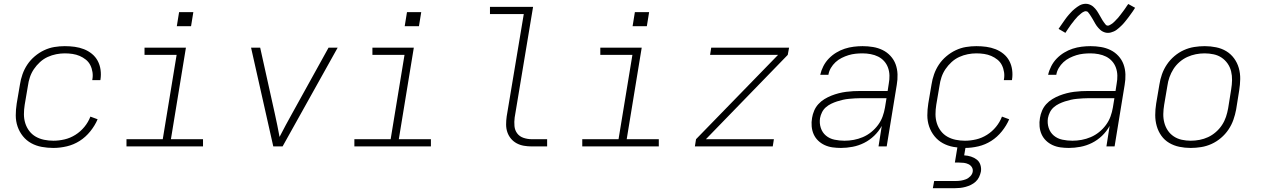

<svg xmlns="http://www.w3.org/2000/svg" viewBox="-20 -771 6640 1011"><path d="M261 8Q230 8 200 2.5Q170 -3 144.5 -17Q119 -31 100.5 -54Q82 -77 72.5 -105Q63 -133 63 -163.5Q63 -194 68 -226L85 -326Q89 -353 98.5 -380Q108 -407 124 -431Q140 -455 163 -474.5Q186 -494 212.5 -506.5Q239 -519 266.5 -523.5Q294 -528 321 -528Q348 -528 373.5 -524.5Q399 -521 422 -512Q445 -503 464 -487.5Q483 -472 494.5 -450.5Q506 -429 509.5 -403.5Q513 -378 509 -352Q509 -351 508.5 -350Q508 -349 508 -349H466Q466 -349 466 -349.5Q466 -350 466 -351Q470 -371 467 -391Q464 -411 455.5 -428Q447 -445 432 -457Q417 -469 399.5 -476.5Q382 -484 362 -487Q342 -490 321 -490Q299 -490 276 -485.5Q253 -481 231 -471Q209 -461 190.5 -444Q172 -427 158.5 -407Q145 -387 137.5 -364.5Q130 -342 127 -319L110 -219Q106 -194 106 -169.5Q106 -145 113 -122.5Q120 -100 134 -81.5Q148 -63 168 -51.5Q188 -40 212 -35Q236 -30 261 -30Q290 -30 320 -37Q350 -44 377 -61Q404 -78 424.5 -103Q445 -128 456 -157L494 -143Q480 -110 455.5 -79.5Q431 -49 399.5 -29Q368 -9 332 -0.5Q296 8 261 8Z M646 0V-38H837L910 -482H741V-520H959L880 -38H1049V0ZM911 -633 923 -707H998L986 -633Z M1419 0 1302 -520H1350L1427 -173Q1434 -143 1440 -112Q1446 -81 1452 -50Q1468 -81 1484.5 -112Q1501 -143 1518 -173L1710 -520H1758L1468 0Z M1846 0V-38H2037L2110 -482H1941V-520H2159L2080 -38H2249V0ZM2111 -633 2123 -707H2198L2186 -633Z M2780 0Q2759 0 2738.5 -3.5Q2718 -7 2700.5 -16.5Q2683 -26 2670.5 -41Q2658 -56 2651.5 -75Q2645 -94 2645 -115.5Q2645 -137 2648 -158L2738 -697H2560V-735H2787L2690 -152Q2687 -129 2689 -107Q2691 -85 2703.5 -68.5Q2716 -52 2737 -45Q2758 -38 2780 -38H2861V0Z M3046 0V-38H3237L3310 -482H3141V-520H3359L3280 -38H3449V0ZM3311 -633 3323 -707H3398L3386 -633Z M3639 0 3645 -38 4077 -482H3719L3725 -520H4135L4128 -482L3697 -38H4055L4049 0Z M4408 8Q4386 8 4364 5Q4342 2 4322.5 -7Q4303 -16 4288 -30.5Q4273 -45 4264.5 -64Q4256 -83 4254 -105.5Q4252 -128 4256 -150Q4259 -169 4267 -188Q4275 -207 4289 -222.5Q4303 -238 4321 -249Q4339 -260 4358 -267.5Q4377 -275 4396.5 -280Q4416 -285 4435.5 -287.5Q4455 -290 4474 -291Q4493 -292 4513 -292H4654L4660 -331Q4664 -352 4663.5 -373.5Q4663 -395 4656 -414.5Q4649 -434 4635.5 -449Q4622 -464 4604 -473Q4586 -482 4564.5 -486Q4543 -490 4522 -490Q4503 -490 4484.5 -488Q4466 -486 4448 -480.5Q4430 -475 4412 -466Q4394 -457 4379.5 -443.5Q4365 -430 4355 -413Q4345 -396 4342 -377H4299Q4304 -400 4315.5 -422.5Q4327 -445 4344.5 -463Q4362 -481 4383.5 -494Q4405 -507 4428 -514.5Q4451 -522 4475 -525Q4499 -528 4522 -528Q4550 -528 4577 -523.5Q4604 -519 4627.5 -507.5Q4651 -496 4669 -476.5Q4687 -457 4696 -432.5Q4705 -408 4706 -380Q4707 -352 4702 -324L4649 0H4606L4623 -108Q4607 -79 4583 -56Q4559 -33 4530 -18.5Q4501 -4 4469.5 2Q4438 8 4408 8ZM4427 -30Q4451 -30 4475.5 -34.5Q4500 -39 4523.5 -49Q4547 -59 4567.5 -75.5Q4588 -92 4603.5 -113Q4619 -134 4627.5 -157.5Q4636 -181 4640 -205L4648 -254H4513Q4497 -254 4481.5 -253Q4466 -252 4450 -250.5Q4434 -249 4418.5 -245.5Q4403 -242 4387.5 -237Q4372 -232 4356.5 -224.5Q4341 -217 4328.5 -206Q4316 -195 4308.5 -180Q4301 -165 4298 -149Q4294 -122 4302 -97.5Q4310 -73 4329 -57Q4348 -41 4374 -35.5Q4400 -30 4427 -30Z M5061 8Q5030 8 5000 2.5Q4970 -3 4944.5 -17Q4919 -31 4900.5 -54Q4882 -77 4872.5 -105Q4863 -133 4863 -163.5Q4863 -194 4868 -226L4885 -326Q4889 -353 4898.5 -380Q4908 -407 4924 -431Q4940 -455 4963 -474.5Q4986 -494 5012.5 -506.5Q5039 -519 5066.5 -523.5Q5094 -528 5121 -528Q5148 -528 5173.5 -524.5Q5199 -521 5222 -512Q5245 -503 5264 -487.5Q5283 -472 5294.5 -450.5Q5306 -429 5309.5 -403.5Q5313 -378 5309 -352Q5309 -351 5308.5 -350Q5308 -349 5308 -349H5266Q5266 -349 5266 -349.5Q5266 -350 5266 -351Q5270 -371 5267 -391Q5264 -411 5255.5 -428Q5247 -445 5232 -457Q5217 -469 5199.5 -476.5Q5182 -484 5162 -487Q5142 -490 5121 -490Q5099 -490 5076 -485.5Q5053 -481 5031 -471Q5009 -461 4990.5 -444Q4972 -427 4958.5 -407Q4945 -387 4937.5 -364.5Q4930 -342 4927 -319L4910 -219Q4906 -194 4906 -169.5Q4906 -145 4913 -122.5Q4920 -100 4934 -81.5Q4948 -63 4968 -51.5Q4988 -40 5012 -35Q5036 -30 5061 -30Q5090 -30 5120 -37Q5150 -44 5177 -61Q5204 -78 5224.5 -103Q5245 -128 5256 -157L5294 -143Q5280 -110 5255.5 -79.5Q5231 -49 5199.5 -29Q5168 -9 5132 -0.5Q5096 8 5061 8ZM4892 220 4899 182H5014Q5027 182 5040 180Q5053 178 5066 173Q5079 168 5089.5 157Q5100 146 5102 133Q5104 120 5097.5 109.5Q5091 99 5079.5 93.5Q5068 88 5055.5 86.5Q5043 85 5030 85H5008L5022 0H5065L5057 47Q5076 48 5093 53.5Q5110 59 5123.5 69.5Q5137 80 5142.5 97.5Q5148 115 5145 133Q5142 147 5135.5 161Q5129 175 5117.5 185.5Q5106 196 5092.5 202.5Q5079 209 5064.5 213Q5050 217 5035.5 218.5Q5021 220 5007 220Z M5608 8Q5586 8 5564 5Q5542 2 5522.5 -7Q5503 -16 5488 -30.5Q5473 -45 5464.5 -64Q5456 -83 5454 -105.5Q5452 -128 5456 -150Q5459 -169 5467 -188Q5475 -207 5489 -222.5Q5503 -238 5521 -249Q5539 -260 5558 -267.5Q5577 -275 5596.5 -280Q5616 -285 5635.5 -287.5Q5655 -290 5674 -291Q5693 -292 5713 -292H5854L5860 -331Q5864 -352 5863.5 -373.5Q5863 -395 5856 -414.5Q5849 -434 5835.5 -449Q5822 -464 5804 -473Q5786 -482 5764.5 -486Q5743 -490 5722 -490Q5703 -490 5684.5 -488Q5666 -486 5648 -480.5Q5630 -475 5612 -466Q5594 -457 5579.5 -443.5Q5565 -430 5555 -413Q5545 -396 5542 -377H5499Q5504 -400 5515.5 -422.5Q5527 -445 5544.5 -463Q5562 -481 5583.5 -494Q5605 -507 5628 -514.5Q5651 -522 5675 -525Q5699 -528 5722 -528Q5750 -528 5777 -523.5Q5804 -519 5827.5 -507.5Q5851 -496 5869 -476.5Q5887 -457 5896 -432.5Q5905 -408 5906 -380Q5907 -352 5902 -324L5849 0H5806L5823 -108Q5807 -79 5783 -56Q5759 -33 5730 -18.5Q5701 -4 5669.5 2Q5638 8 5608 8ZM5627 -30Q5651 -30 5675.5 -34.5Q5700 -39 5723.5 -49Q5747 -59 5767.5 -75.5Q5788 -92 5803.5 -113Q5819 -134 5827.5 -157.5Q5836 -181 5840 -205L5848 -254H5713Q5697 -254 5681.5 -253Q5666 -252 5650 -250.5Q5634 -249 5618.5 -245.5Q5603 -242 5587.5 -237Q5572 -232 5556.5 -224.5Q5541 -217 5528.5 -206Q5516 -195 5508.5 -180Q5501 -165 5498 -149Q5494 -122 5502 -97.5Q5510 -73 5529 -57Q5548 -41 5574 -35.5Q5600 -30 5627 -30ZM5814 -598Q5806 -598 5799 -600Q5792 -602 5785.5 -605.5Q5779 -609 5774 -613.5Q5769 -618 5764 -623.5Q5759 -629 5755 -634.5Q5751 -640 5747.5 -646Q5744 -652 5740.5 -658.5Q5737 -665 5733 -671.5Q5729 -678 5725 -684.5Q5721 -691 5717.5 -696Q5714 -701 5709.5 -706.5Q5705 -712 5697 -712Q5693 -712 5688.5 -710Q5684 -708 5680.5 -706Q5677 -704 5673 -700.5Q5669 -697 5664.5 -693Q5660 -689 5657.5 -687Q5655 -685 5652.5 -682Q5650 -679 5647.5 -676Q5645 -673 5642 -670Q5639 -667 5636.5 -663.5Q5634 -660 5631 -656Q5628 -652 5624.5 -648Q5621 -644 5618 -639.5Q5615 -635 5611.5 -630Q5608 -625 5604.5 -620Q5601 -615 5597.5 -609.5Q5594 -604 5590 -598L5554 -619Q5560 -628 5566 -636.5Q5572 -645 5577.5 -653Q5583 -661 5588 -668Q5593 -675 5598 -681.5Q5603 -688 5608 -693.5Q5613 -699 5617.5 -704Q5622 -709 5627 -714Q5632 -719 5639 -724.5Q5646 -730 5652 -734.5Q5658 -739 5665.5 -743Q5673 -747 5681 -749Q5689 -751 5697 -751Q5705 -751 5712 -749Q5719 -747 5725.5 -743.5Q5732 -740 5737 -735.5Q5742 -731 5747 -725.5Q5752 -720 5756 -714Q5760 -708 5763.5 -702Q5767 -696 5770.5 -690Q5774 -684 5778 -677Q5782 -670 5785.5 -664Q5789 -658 5793 -653Q5797 -648 5801.5 -642Q5806 -636 5814 -636Q5818 -636 5822.5 -638.5Q5827 -641 5830.5 -643Q5834 -645 5838 -648Q5842 -651 5846.5 -655.5Q5851 -660 5853 -662Q5855 -664 5857.5 -667Q5860 -670 5863 -672.5Q5866 -675 5868.5 -678.5Q5871 -682 5874 -685.5Q5877 -689 5880 -693Q5883 -697 5886 -701Q5889 -705 5892.5 -709.5Q5896 -714 5899.5 -719Q5903 -724 5906.5 -729Q5910 -734 5913.5 -739.5Q5917 -745 5921 -750L5957 -730Q5951 -720 5945 -711.5Q5939 -703 5933.5 -695.5Q5928 -688 5923 -681Q5918 -674 5912.5 -667.5Q5907 -661 5902.5 -655Q5898 -649 5893 -644Q5888 -639 5883.5 -634.5Q5879 -630 5872 -624Q5865 -618 5859 -613.5Q5853 -609 5845 -605.5Q5837 -602 5829.5 -600Q5822 -598 5814 -598Z M6250 8Q6250 8 6250 8Q6250 8 6250 8H6249Q6219 8 6190 2Q6161 -4 6136.5 -18.5Q6112 -33 6095.5 -56Q6079 -79 6071 -107Q6063 -135 6063 -165Q6063 -195 6068 -226L6085 -326Q6089 -353 6098.5 -380Q6108 -407 6124.5 -431.5Q6141 -456 6164 -475.5Q6187 -495 6213.5 -507Q6240 -519 6268 -523.5Q6296 -528 6324 -528Q6324 -528 6324 -528Q6324 -528 6324 -528Q6354 -528 6383.5 -522Q6413 -516 6437 -501.5Q6461 -487 6478 -464Q6495 -441 6503 -413Q6511 -385 6510.5 -355Q6510 -325 6505 -294L6489 -194Q6484 -167 6474.5 -140Q6465 -113 6448.5 -88.5Q6432 -64 6409 -44.5Q6386 -25 6359.5 -13Q6333 -1 6305 3.5Q6277 8 6250 8ZM6250 -30Q6273 -30 6296.5 -34.5Q6320 -39 6341.5 -49Q6363 -59 6382 -75.5Q6401 -92 6414.5 -112.5Q6428 -133 6435.5 -155.5Q6443 -178 6447 -201L6463 -301Q6467 -325 6467.5 -349Q6468 -373 6462.5 -395.5Q6457 -418 6444 -436.5Q6431 -455 6412.5 -467.5Q6394 -480 6370.5 -485Q6347 -490 6323 -490Q6300 -490 6277 -485.5Q6254 -481 6232 -471Q6210 -461 6191 -444.5Q6172 -428 6159 -407.5Q6146 -387 6138 -364.5Q6130 -342 6127 -319L6110 -219Q6106 -195 6105.5 -171Q6105 -147 6111 -124.5Q6117 -102 6129.5 -83.5Q6142 -65 6161 -52.5Q6180 -40 6203 -35Q6226 -30 6250 -30Z"/></svg>

Font: Iosevka SS04 XLt Ex
Style: Italic
Weight: 200
Width: 7
Italic angle: -9°
Monospace: yes
Designer: Belleve Invis
Foundry: Belleve Invis
Version: Version 19.0.0; ttfautohint (v1.8.4)